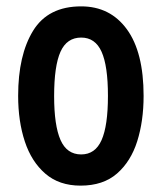

<svg xmlns="http://www.w3.org/2000/svg" viewBox="-20 -573 509 603"><path d="M431 -272Q431 -193 411 -129.5Q391 -66 347.5 -28Q304 10 233 10Q166 10 122.5 -27.5Q79 -65 58 -128.5Q37 -192 37 -272Q37 -400 84 -476.5Q131 -553 235 -553Q326 -553 378.5 -481Q431 -409 431 -272ZM150 -271Q150 -179 170 -133.5Q190 -88 235 -88Q279 -88 299 -133Q319 -178 319 -272Q319 -366 299 -410.5Q279 -455 235 -455Q190 -455 170 -410.5Q150 -366 150 -271Z"/></svg>

Font: Noto Sans Sinhala ExtraCondensed SemiBold
Style: Regular
Weight: 600
Width: 2
Designer: Jelle Bosma - Monotype Design Team
Foundry: Monotype Imaging Inc.
Version: Version 2.006; ttfautohint (v1.8.4.7-5d5b)